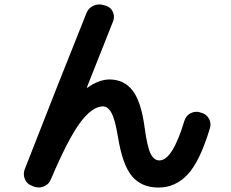

<svg xmlns="http://www.w3.org/2000/svg" viewBox="-20 -801 1040 864"><path d="M124 35.2Q101.6 27.3 92.3 5.9Q83 -15.6 90.8 -38.1Q247.1 -438.5 369.1 -742.2Q377.9 -764.6 399.9 -774.9Q421.9 -785.2 445.3 -778.3L456.1 -775.4Q478.5 -768.6 487.8 -747.6Q497.1 -726.6 489.3 -706.1Q439.5 -582 371.1 -408.2V-406.2H373Q425.8 -443.4 472.7 -443.4Q538.1 -443.4 576.7 -393.6Q615.2 -343.8 630.9 -226.6Q642.6 -139.6 657.7 -109.4Q672.9 -79.1 697.3 -79.1Q755.9 -79.1 809.6 -256.8Q816.4 -280.3 836.9 -291Q857.4 -301.8 878.9 -295.9L884.8 -293.9Q908.2 -288.1 919.9 -267.6Q931.6 -247.1 924.8 -224.6Q879.9 -75.2 824.7 -16.1Q769.5 43 693.4 43Q617.2 43 574.2 -7.8Q531.2 -58.6 510.7 -185.5Q498 -262.7 481.9 -292.5Q465.8 -322.3 443.4 -322.3Q395.5 -322.3 341.3 -250Q287.1 -177.7 209 5.9Q200.2 28.3 178.2 37.6Q156.2 46.9 133.8 39.1Z"/></svg>

Font: Rounded Mgen+ 1m bold
Style: Bold
Weight: 700
Designer: [Source Han Sans]
Ryoko NISHIZUKA  (kana & ideographs); Paul D. Hunt (Latin, Greek & Cyrillic); Wenlong ZHANG  (bopomofo
Version: Version 1.059.20150602